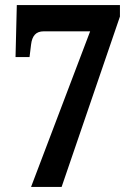

<svg xmlns="http://www.w3.org/2000/svg" viewBox="-20 -734 529 754"><path d="M102 0 334 -611H152Q129 -611 117 -598Q105 -585 102 -559L96 -510H41L46 -714H451V-669L222 0Z"/></svg>

Font: Noto Serif Hebrew Condensed
Style: Bold
Weight: 700
Width: 3
Designer: Monotype Design Team
Foundry: Monotype Imaging Inc.
Version: Version 2.004; ttfautohint (v1.8.4.7-5d5b)